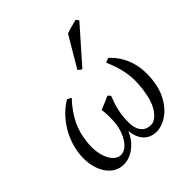

<svg xmlns="http://www.w3.org/2000/svg" viewBox="-198 -892 1066 1066"><g transform="rotate(-45 334.5 -359.0)"><path d="M618.2 -187Q611.3 -137.7 592.3 -99.1Q573.2 -60.5 547.4 -34.2Q521.5 -7.8 491.7 6.1Q461.9 20 433.1 20Q407.2 20 387.9 11Q368.7 2 355.2 -13.4Q341.8 -28.8 334.2 -49.6Q326.7 -70.3 324.2 -94.2Q317.9 -77.6 304.9 -57.6Q292 -37.6 272.9 -20.5Q253.9 -3.4 229.2 8.3Q204.6 20 174.8 20Q140.6 20 113.5 2.2Q86.4 -15.6 68.6 -46.6Q50.8 -77.6 43.9 -119.1Q37.1 -160.6 43.9 -208Q49.8 -247.1 64 -284.2Q78.1 -321.3 99.6 -354Q121.1 -386.7 148.7 -413.8Q176.3 -440.9 209 -460Q210.4 -458.5 213.6 -457Q216.8 -455.6 220.5 -453.9Q224.1 -452.1 227.3 -450.2Q230.5 -448.2 231.9 -446.3Q203.1 -415.5 183.6 -387.2Q164.1 -358.9 151.1 -331.5Q138.2 -304.2 130.9 -276.9Q123.5 -249.5 120.1 -220.2Q114.3 -176.8 119.1 -141.4Q124 -106 136 -81.1Q147.9 -56.2 165 -42.5Q182.1 -28.8 201.2 -28.8Q222.2 -28.8 239.3 -41.5Q256.3 -54.2 269.5 -74.2Q282.7 -94.2 291.3 -118.9Q299.8 -143.6 303.2 -167Q305.2 -184.6 305.9 -201.9Q306.6 -219.2 306.2 -234.6Q305.7 -250 304.4 -262.2Q303.2 -274.4 302.2 -281.7Q323.2 -289.6 344.2 -298.8Q365.2 -308.1 380.9 -315.4Q384.8 -310.5 390.1 -305.4Q395.5 -300.3 395.5 -300.3Q395.5 -300.3 391.4 -290.3Q387.2 -280.3 381.3 -262.9Q375.5 -245.6 369.6 -221.7Q363.8 -197.8 360.8 -169.9Q358.4 -146 359.1 -120.8Q359.9 -95.7 367.7 -75.2Q375.5 -54.7 392.3 -41.7Q409.2 -28.8 439 -28.8Q452.6 -28.8 467.5 -37.8Q482.4 -46.9 495.8 -63.5Q509.3 -80.1 520.3 -104Q531.2 -127.9 537.1 -157.2Q545.4 -197.8 548.1 -233.6Q550.8 -269.5 547.1 -304Q543.5 -338.4 533.4 -373.8Q523.4 -409.2 505.9 -449.2Q509.8 -453.1 518.8 -455.3Q527.8 -457.5 532.7 -460Q585.4 -412.1 607.9 -343.3Q630.4 -274.4 618.2 -187ZM387.2 -518.1Q379.9 -520.5 375.7 -523.4Q371.6 -526.4 364.3 -534.2L470.2 -713.9Q478 -716.8 488.8 -720.2Q499.5 -723.6 511 -726.8Q522.5 -730 533.9 -732.7Q545.4 -735.4 554.2 -737.8L566.4 -721.2Z"/></g></svg>

Font: GentiumAlt
Style: Italic
Weight: 400
Italic angle: -7°
Designer: J. Victor Gaultney
Version: Version 1.02; 2005; OFL release